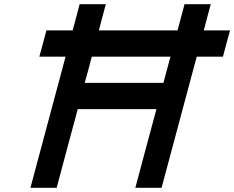

<svg xmlns="http://www.w3.org/2000/svg" viewBox="-20 -895 1116 915"><path d="M625 0H750Q777.8 -104 833.7 -312.3Q889.6 -520.5 917.5 -625H1042.5Q1047.9 -645.5 1059.1 -687.3Q1070.3 -729 1076.2 -750H951.2Q956.5 -770.5 967.5 -812.5Q978.5 -854.5 984.4 -875H859.4Q854 -854.5 842.8 -812.5Q831.5 -770.5 826.2 -750H451.2Q456.5 -771 467.5 -812.5Q478.5 -854 484.4 -875H359.4Q354 -854 343 -812.5Q332 -771 326.2 -750H201.2Q195.8 -729.5 184.6 -687.7Q173.3 -646 167.5 -625H292.5Q264.6 -520.5 208.7 -312.3Q152.8 -104 125 0H250Q266.6 -62.5 300 -187.5Q333.5 -312.5 350.6 -375H725.6Q708.5 -312.5 675 -187.5Q641.6 -62.5 625 0ZM758.8 -500H383.8Q389.6 -520.5 400.9 -562.3Q412.1 -604 417.5 -625H792.5Q786.6 -604 775.4 -562.3Q764.2 -520.5 758.8 -500Z"/></svg>

Font: Faithful 32x
Style: Oblique
Weight: 400
Foundry: Faithful Resource Pack
Version: Version 1.0; January 27, 2023